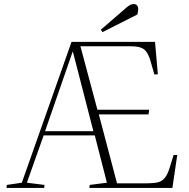

<svg xmlns="http://www.w3.org/2000/svg" viewBox="-20 -930 934 950"><path d="M12 0 14 -15 88 -26 334 -723H747L761 -563L744 -561L725 -627Q716 -658 704 -674Q692 -690 673.5 -695.5Q655 -701 626 -701H378L462 -387H718L715 -364H469L559 -23H710Q741 -23 761.5 -28Q782 -33 796 -50.5Q810 -68 820 -102L839 -163H857L833 0H422L424 -15L509 -26L449 -260H196L113 -26L200 -15L199 0ZM203 -281H442L341 -673H339ZM605 -892Q614 -900 623 -905Q632 -910 640 -910Q654 -910 659 -902Q664 -894 664 -887Q664 -882 663 -874Q662 -866 659 -858L487 -771L479 -783Z"/></svg>

Font: Literata 60pt ExtraLight
Style: Italic
Weight: 250
Italic angle: -2°
Designer: Latin by Veronika Burian and Jose Scaglione. Greek by Irene Vlachou. Cyrillic by Vera Evstafieva
Foundry: TypeTogether
Version: Version 3.103;gftools[0.9.29]